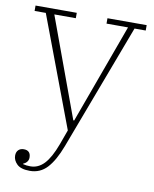

<svg xmlns="http://www.w3.org/2000/svg" viewBox="-82 -570 676 844"><g transform="rotate(10 256.0 -148.0)"><path d="M109 212Q69 212 51.5 195Q34 178 34 157Q34 141 43 132Q52 123 67 123Q98 123 98 155Q98 166 91.5 174Q85 182 75 186V188Q82 190 90.5 191Q99 192 108 192Q143 192 169.5 164Q196 136 219 74L243 8L58 -484H8V-508H192V-484H96L259 -40H263L425 -484H329V-508H504V-484H454L242 79Q217 145 186 178.5Q155 212 109 212Z"/></g></svg>

Font: IBM Plex Serif ExtraLight
Style: Regular
Weight: 200
Designer: Mike Abbink, Paul van der Laan, Pieter van Rosmalen
Foundry: Bold Monday
Version: Version 2.5